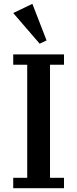

<svg xmlns="http://www.w3.org/2000/svg" viewBox="-20 -982 403 1002"><path d="M49 -54H122V-644H49V-698H314V-644H241V-54H314V0H49ZM49 -914 149 -962 223 -771 187 -754Z"/></svg>

Font: IBM Plex Serif Medm
Style: Regular
Weight: 500
Designer: Mike Abbink, Paul van der Laan, Pieter van Rosmalen
Foundry: Bold Monday
Version: Version 3.001